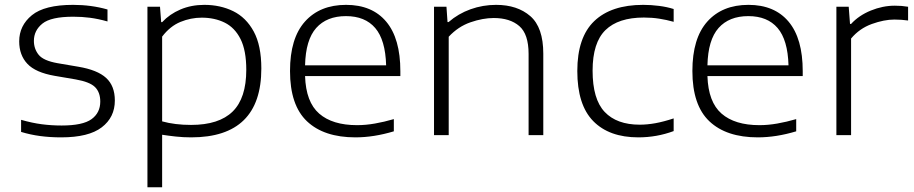

<svg xmlns="http://www.w3.org/2000/svg" viewBox="-20 -570 3858 810"><path d="M238 9.5Q191.5 9.5 150 4Q108.5 -1.5 69 -13.5V-64.5Q116 -51 156.5 -45.8Q197 -40.5 240 -40.5Q329 -40.5 366 -67.2Q403 -94 403 -141.5Q403 -180.5 381 -202.5Q359 -224.5 299 -235L211 -250Q130 -264 95.5 -300.8Q61 -337.5 61 -395.5Q61 -462 114.5 -505.8Q168 -549.5 288.5 -549.5Q365 -549.5 433.5 -530V-479.5Q394.5 -490.5 360.2 -495Q326 -499.5 289 -499.5Q195 -499.5 159 -470.5Q123 -441.5 123 -397.5Q123 -364 143 -339Q163 -314 222.5 -303.5L310.5 -288.5Q391 -275 427.8 -241.2Q464.5 -207.5 464.5 -146Q464.5 -75 409.2 -32.8Q354 9.5 238 9.5Z M602 220V-541.5H655L660 -476.5H664Q695.5 -510.5 741.2 -530Q787 -549.5 842 -549.5Q909.5 -549.5 964 -522.8Q1018.5 -496 1050.5 -437Q1082.5 -378 1082.5 -281Q1082.5 9.5 786.5 9.5Q753 9.5 721.2 6Q689.5 2.5 664 -1.5V220ZM786 -43Q904 -43 961.5 -99.5Q1019 -156 1019 -275.5Q1019 -357 994.8 -405.2Q970.5 -453.5 928 -474.5Q885.5 -495.5 831 -495.5Q785 -495.5 741.2 -477.5Q697.5 -459.5 664 -415.5V-58Q718 -43 786 -43Z M1479.5 9.5Q1347 9.5 1275.2 -58.2Q1203.5 -126 1203.5 -270.5Q1203.5 -408.5 1266.5 -479Q1329.5 -549.5 1440 -549.5Q1550 -549.5 1609.5 -478.5Q1669 -407.5 1669 -269.5V-249H1267Q1270.5 -139.5 1326.5 -90.8Q1382.5 -42 1486.5 -42Q1523 -42 1561.5 -48.8Q1600 -55.5 1641.5 -67.5V-16Q1557 9.5 1479.5 9.5ZM1439.5 -502Q1358.5 -502 1314 -452Q1269.5 -402 1267 -294.5H1609Q1606 -401.5 1563 -451.8Q1520 -502 1439.5 -502Z M1811 0V-541.5H1863.5L1868 -477H1872.5Q1913.5 -512.5 1965.2 -531Q2017 -549.5 2073 -549.5Q2162.5 -549.5 2217.2 -502Q2272 -454.5 2272 -343.5V0H2210V-342.5Q2210 -426 2170.8 -460Q2131.5 -494 2063 -494Q2017 -494 1965 -476Q1913 -458 1873 -415V0Z M2673 9.5Q2550 9.5 2482.8 -59Q2415.5 -127.5 2415.5 -270.5Q2415.5 -412.5 2487 -481Q2558.5 -549.5 2693.5 -549.5Q2726.5 -549.5 2760 -545.2Q2793.5 -541 2822 -532V-478Q2791.5 -486.5 2761.2 -491.2Q2731 -496 2696.5 -496Q2588.5 -496 2534.2 -443Q2480 -390 2480 -272Q2480 -151.5 2531 -97.8Q2582 -44 2679 -44Q2710 -44 2744.8 -50.2Q2779.5 -56.5 2822 -70.5V-17Q2750.5 9.5 2673 9.5Z M3177 9.5Q3044.5 9.5 2972.8 -58.2Q2901 -126 2901 -270.5Q2901 -408.5 2964 -479Q3027 -549.5 3137.5 -549.5Q3247.5 -549.5 3307 -478.5Q3366.5 -407.5 3366.5 -269.5V-249H2964.5Q2968 -139.5 3024 -90.8Q3080 -42 3184 -42Q3220.5 -42 3259 -48.8Q3297.5 -55.5 3339 -67.5V-16Q3254.5 9.5 3177 9.5ZM3137 -502Q3056 -502 3011.5 -452Q2967 -402 2964.5 -294.5H3306.5Q3303.5 -401.5 3260.5 -451.8Q3217.5 -502 3137 -502Z M3508.5 0V-541.5H3560.5L3566 -469H3570.5Q3603.5 -505 3653.8 -525.5Q3704 -546 3755 -546Q3770.5 -546 3783.2 -545Q3796 -544 3811 -541.5V-483.5Q3797 -485.5 3782.8 -486.5Q3768.5 -487.5 3753 -487.5Q3710 -487.5 3658 -468.8Q3606 -450 3570.5 -407.5V0Z"/></svg>

Font: Encode Sans Exp Lt
Style: Regular
Weight: 300
Width: 7
Designer: Multiple Designers
Foundry: Impallari Type
Version: Version 3.002; ttfautohint (v1.8.3) -l 8 -r 50 -G 200 -x 14 